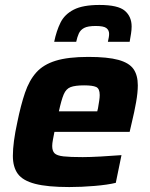

<svg xmlns="http://www.w3.org/2000/svg" viewBox="-20 -748 608 776"><path d="M260 8Q172 8 122 -5Q72 -18 52 -45.5Q32 -73 32 -118Q32 -145 36.5 -179Q41 -213 50 -254Q64 -323 81 -373Q98 -423 126.5 -455Q155 -487 205 -502.5Q255 -518 337 -518Q415 -518 458.5 -506Q502 -494 519.5 -469Q537 -444 537 -403Q537 -374 530 -334.5Q523 -295 513 -254L504 -215H200Q197 -200 194 -184Q191 -168 191 -158Q191 -138 200.5 -128.5Q210 -119 236.5 -116Q263 -113 314 -113Q344 -113 388 -115.5Q432 -118 471 -121L448 -9Q415 -1 362 3.5Q309 8 260 8ZM218 -298H373L376 -310Q379 -328 381 -341Q383 -354 383 -364Q383 -390 368.5 -396.5Q354 -403 320 -403Q284 -403 265.5 -396Q247 -389 237.5 -366.5Q228 -344 218 -298ZM199 -579Q208 -623 224.5 -656.5Q241 -690 278 -709Q315 -728 382 -728Q457 -728 484.5 -704.5Q512 -681 512 -641Q512 -627 509.5 -611.5Q507 -596 504 -579H416Q418 -588 419.5 -596Q421 -604 421 -611Q421 -626 410 -634.5Q399 -643 367 -643Q335 -643 320 -635Q305 -627 298.5 -612.5Q292 -598 288 -579Z"/></svg>

Font: Saira
Style: Bold Italic
Weight: 700
Italic angle: -12°
Designer: Hector Gatti with collaboration of the Omnibus-Type team
Foundry: Omnibus-Type
Version: Version 1.100; ttfautohint (v1.8.3)